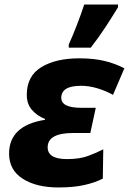

<svg xmlns="http://www.w3.org/2000/svg" viewBox="-20 -816 568 846"><path d="M238 10Q303 10 350.5 -0.5Q398 -11 433 -29L435 -158Q404 -142 367 -128.5Q330 -115 275 -115Q190 -115 190 -167Q190 -230 303 -230H378L402 -341H338Q250 -341 250 -385Q250 -438 337 -438Q372 -438 409 -427Q446 -416 478 -398L528 -515Q488 -536 440.5 -547.5Q393 -559 329 -559Q226 -559 162 -520Q98 -481 98 -398Q98 -358 120.5 -332Q143 -306 178 -292V-288Q20 -263 20 -139Q20 -67 80 -28.5Q140 10 238 10ZM283 -606H380Q417 -654 446 -698.5Q475 -743 500 -784V-796H351Q339 -758 319 -706.5Q299 -655 283 -620Z"/></svg>

Font: Noto Sans Display Extra
Style: Italic
Weight: 800
Italic angle: -12°
Designer: Monotype Design Team
Foundry: Monotype Imaging Inc.
Version: Version 1.900